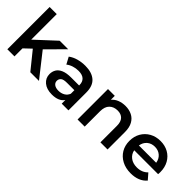

<svg xmlns="http://www.w3.org/2000/svg" viewBox="79 -1559 2382 2382"><g transform="rotate(45 1270.0 -367.5)"><path d="M82 0V-742H207V-294L466 -534H616L393 -310L637 0H485L300 -229L207 -141V0Z M1036 0V-64Q988 7 868 7Q776 7 722.5 -38Q669 -83 669 -153Q669 -198 690.5 -234Q712 -270 761 -291Q810 -312 891 -312H1029V-320Q1029 -375 996 -405.5Q963 -436 896 -436Q851 -436 807.5 -422Q764 -408 734 -383L685 -474Q728 -507 787.5 -523.5Q847 -540 911 -540Q1027 -540 1090.5 -484.5Q1154 -429 1154 -313V0ZM1029 -167V-229H900Q836 -229 814 -208Q792 -187 792 -158Q792 -124 819 -104Q846 -84 894 -84Q940 -84 976.5 -105Q1013 -126 1029 -167Z M1314 0V-534H1433V-465Q1464 -502 1511.5 -521Q1559 -540 1617 -540Q1681 -540 1731.5 -515Q1782 -490 1811 -438Q1840 -386 1840 -306V0H1715V-290Q1715 -361 1681.5 -396Q1648 -431 1588 -431Q1521 -431 1480 -390.5Q1439 -350 1439 -270V0Z M2251 7Q2162 7 2095.5 -28.5Q2029 -64 1992.5 -125.5Q1956 -187 1956 -267Q1956 -347 1991.5 -408.5Q2027 -470 2089.5 -505Q2152 -540 2232 -540Q2310 -540 2371 -506Q2432 -472 2467 -409.5Q2502 -347 2502 -264Q2502 -256 2501.5 -246Q2501 -236 2500 -227H2081Q2092 -169 2138 -134Q2184 -99 2254 -99Q2343 -99 2399 -157L2466 -80Q2392 7 2251 7ZM2080 -310H2383Q2375 -368 2334 -404Q2293 -440 2232 -440Q2171 -440 2130 -404.5Q2089 -369 2080 -310Z"/></g></svg>

Font: Montserrat SemiBold
Style: Regular
Weight: 600
Designer: Julieta Ulanovsky
Foundry: Julieta Ulanovsky
Version: Version 9.000; ttfautohint (v1.8.4.7-5d5b)